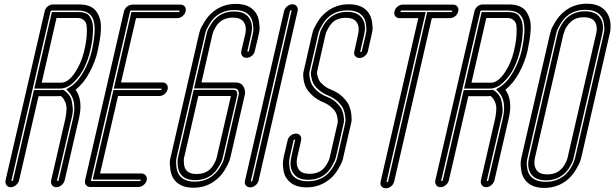

<svg xmlns="http://www.w3.org/2000/svg" viewBox="-20 -817 3314 1036"><path d="M256 156 333 -178Q339 -210 339 -230.5Q339 -251 332 -266.5Q325 -282 319.5 -288.5Q314 -295 308 -299Q301 -298 294 -298H188L83 156Q79 171 66 182Q53 193 38 193Q23 193 15 182Q7 171 10 156L221 -756Q224 -771 237 -782Q250 -793 265 -793H408Q442 -793 465.5 -782.5Q489 -772 501.5 -753Q514 -734 520 -711.5Q526 -689 524.5 -658.5Q523 -628 518.5 -601Q514 -574 507 -541Q494 -484 463 -426Q432 -368 388 -333Q429 -276 406 -178L329 156Q325 171 312 182Q299 193 284 193Q269 193 261 182Q253 171 256 156ZM321 -332 325 -330Q330 -327 335.5 -322.5Q341 -318 351 -306Q361 -294 365.5 -278Q370 -262 372.5 -236Q375 -210 366 -178L288 156Q287 160 291.5 160Q296 160 296 156L374 -178Q396 -274 350 -322L338 -335L357 -347Q398 -372 429.5 -427.5Q461 -483 475 -541Q501 -658 484 -709Q467 -760 401 -760H258Q254 -760 253 -756L42 156Q41 160 45.5 160Q50 160 50 156L163 -331H301Q308 -331 316 -332ZM303 -339H165L260 -752H399Q411 -752 418 -751.5Q425 -751 438 -747Q451 -743 458 -735.5Q465 -728 472.5 -712.5Q480 -697 481.5 -675.5Q483 -654 480 -619.5Q477 -585 466 -541Q456 -497 435.5 -453.5Q415 -410 379 -374.5Q343 -339 303 -339ZM205 -371H311Q348 -371 385 -426Q419 -477 434 -541Q446 -592 448 -628Q450 -664 447 -681.5Q444 -699 432.5 -708Q421 -717 413 -718.5Q405 -720 391 -720H285Z M726 192H467Q452 192 444 181.5Q436 171 439 156L649 -756Q653 -771 666 -781.5Q679 -792 694 -792H954Q969 -792 977 -781.5Q985 -771 981.5 -756Q978 -741 965 -730Q952 -719 937 -719H714L633 -372H857Q872 -372 880 -361Q888 -350 884.5 -335Q881 -320 868 -309.5Q855 -299 840 -299H617L520 119H743Q758 119 766.5 130Q775 141 771.5 156Q768 171 754.5 181.5Q741 192 726 192ZM687 -760Q683 -760 682 -756L471 156Q470 160 474 160H734Q738 160 739 156Q740 152 736 152H480L592 -331H847Q851 -331 852 -335Q853 -339 849 -339H594L689 -752H944Q948 -752 949 -756Q950 -760 946 -760Z M1024 196Q952 196 919 151Q903 129 899 96.5Q895 64 897 49.5Q899 35 902 26L1053 -630Q1055 -638 1059 -652Q1063 -666 1082 -697.5Q1101 -729 1127 -751Q1180 -796 1253 -796Q1325 -796 1358 -751Q1374 -730 1378 -698Q1382 -666 1380 -652.5Q1378 -639 1376 -630L1355 -542Q1352 -526 1338.5 -515.5Q1325 -505 1310 -505Q1295 -505 1287 -515.5Q1279 -526 1282 -542L1303 -631Q1313 -674 1294 -700Q1277 -722 1236 -722Q1195 -722 1168 -700Q1154 -689 1143.5 -670.5Q1133 -652 1130 -643.5Q1127 -635 1126 -630L1067 -372H1251Q1279 -372 1291.5 -353.5Q1304 -335 1302 -311Q1301 -308 1301 -306L1224 29Q1222 37 1217.5 51Q1213 65 1194.5 97Q1176 129 1149 151Q1096 196 1024 196ZM1245 -763Q1187 -763 1145 -729Q1124 -711 1109 -685Q1094 -659 1090.5 -648Q1087 -637 1086 -630L934 27Q932 34 930.5 45.5Q929 57 932 84Q935 111 948 129Q973 163 1031 163Q1090 163 1131 128Q1152 111 1167.5 85Q1183 59 1186.5 47Q1190 35 1191 29L1268 -306Q1270 -319 1264.5 -329.5Q1259 -340 1244 -340H1027L1094 -630Q1095 -637 1098.5 -648Q1102 -659 1116.5 -683Q1131 -707 1150 -723Q1188 -755 1243 -755Q1299 -755 1322 -723Q1349 -687 1335 -631L1315 -542Q1314 -538 1318 -538Q1322 -538 1323 -542L1343 -630Q1345 -637 1346.5 -648Q1348 -659 1345 -685Q1342 -711 1330 -728Q1304 -763 1245 -763ZM1033 155Q979 155 955 123Q943 107 940 82Q937 57 938.5 45.5Q940 34 942 27L1025 -332H1242Q1260 -332 1260 -308V-304L1183 29Q1183 32 1179 45Q1175 58 1160.5 82Q1146 106 1127 123Q1088 155 1033 155ZM1050 -299 975 27Q973 32 972 41Q971 50 973 69Q975 88 984 100Q1000 122 1041 122Q1082 122 1109 100Q1123 88 1133.5 69.5Q1144 51 1146.5 42.5Q1149 34 1150 30L1226 -299Z M1302 158 1513 -758Q1515 -767 1522 -775.5Q1529 -784 1538.5 -789Q1548 -794 1558 -794Q1573 -794 1581 -783.5Q1589 -773 1586 -758L1375 158Q1371 173 1358 183.5Q1345 194 1330 194Q1315 194 1306.5 183.5Q1298 173 1302 158ZM1545 -758 1334 158Q1333 162 1337 162Q1341 162 1342 158L1553 -758Q1554 -762 1550 -762Q1546 -762 1545 -758Z M1634 194Q1562 194 1529 149Q1513 128 1509 98Q1505 68 1507 54Q1509 40 1511 29L1532 -60Q1535 -75 1548.5 -85.5Q1562 -96 1577 -96Q1592 -96 1600 -85.5Q1608 -75 1605 -60L1584 31Q1575 74 1593 99Q1610 121 1651 121Q1692 121 1719 99Q1733 87 1743.5 68.5Q1754 50 1756.5 42Q1759 34 1760 29L1801 -150Q1802 -154 1802.5 -159.5Q1803 -165 1801 -180Q1799 -195 1792.5 -208.5Q1786 -222 1769 -237.5Q1752 -253 1727 -264Q1690 -279 1665 -302.5Q1640 -326 1630.5 -346Q1621 -366 1618 -388.5Q1615 -411 1616 -420Q1617 -429 1619 -435L1663 -628Q1665 -637 1669 -650.5Q1673 -664 1692 -696Q1711 -728 1737 -749Q1790 -794 1862 -794Q1935 -794 1968 -749Q1983 -728 1987.5 -698Q1992 -668 1990 -654Q1988 -640 1985 -629L1965 -540Q1961 -525 1948 -514.5Q1935 -504 1920 -504Q1905 -504 1896.5 -514.5Q1888 -525 1892 -540L1912 -631Q1922 -674 1903 -699Q1887 -721 1845 -721Q1804 -721 1778 -699Q1764 -687 1753.5 -668.5Q1743 -650 1740 -642Q1737 -634 1736 -629L1692 -435Q1691 -432 1690.5 -427Q1690 -422 1693 -408.5Q1696 -395 1702.5 -383Q1709 -371 1726.5 -356.5Q1744 -342 1769 -332Q1806 -317 1830.5 -292.5Q1855 -268 1864 -246Q1873 -224 1875.5 -200Q1878 -176 1877 -166Q1876 -156 1874 -150L1833 28Q1832 37 1827.5 50.5Q1823 64 1804.5 96Q1786 128 1760 149Q1706 194 1634 194ZM1564 -60 1544 29Q1542 37 1540.5 48Q1539 59 1542 84.5Q1545 110 1557 127Q1583 161 1642 161Q1700 161 1742 127Q1762 109 1777.5 83.5Q1793 58 1796 46.5Q1799 35 1801 29L1842 -150Q1843 -155 1844 -163Q1845 -171 1842.5 -191Q1840 -211 1832.5 -229Q1825 -247 1803.5 -268Q1782 -289 1750 -302Q1720 -314 1699.5 -332.5Q1679 -351 1671 -366.5Q1663 -382 1660 -399.5Q1657 -417 1657.5 -423.5Q1658 -430 1659 -435L1704 -629Q1705 -636 1708.5 -646.5Q1712 -657 1726 -681Q1740 -705 1760 -721Q1798 -753 1853 -753Q1908 -753 1932 -721Q1958 -687 1945 -631L1924 -540Q1923 -536 1927 -536Q1931 -536 1932 -540L1953 -629Q1955 -637 1956.5 -648Q1958 -659 1955 -684.5Q1952 -710 1939 -727Q1914 -761 1855 -761Q1796 -761 1755 -727Q1734 -709 1719 -683.5Q1704 -658 1700.5 -646.5Q1697 -635 1696 -629L1651 -435Q1650 -430 1649 -423Q1648 -416 1651 -397.5Q1654 -379 1662 -362.5Q1670 -346 1691.5 -326.5Q1713 -307 1746 -294Q1776 -282 1796 -262.5Q1816 -243 1824 -226Q1832 -209 1834.5 -189.5Q1837 -170 1836 -162.5Q1835 -155 1834 -150L1793 29Q1791 36 1787.5 46.5Q1784 57 1770 81Q1756 105 1737 121Q1698 153 1644 153Q1588 153 1565 121Q1539 87 1552 31V29L1572 -60Q1573 -64 1569 -64Q1565 -64 1564 -60Z M2034 162 2237 -719H2136Q2121 -719 2113 -729.5Q2105 -740 2108.5 -755.5Q2112 -771 2125 -781.5Q2138 -792 2153 -792H2424Q2440 -792 2448 -781.5Q2456 -771 2452.5 -755.5Q2449 -740 2436 -729.5Q2423 -719 2408 -719H2310L2107 162Q2103 178 2090 188.5Q2077 199 2062 199Q2047 199 2038.5 188.5Q2030 178 2034 162ZM2146 -760Q2142 -760 2141 -756Q2140 -752 2144 -752H2277L2066 162Q2065 166 2069 166Q2073 166 2074 162L2285 -752H2415Q2419 -752 2420 -756Q2421 -760 2417 -760Z M2575 156 2652 -178Q2658 -210 2658 -230.5Q2658 -251 2651 -266.5Q2644 -282 2638.5 -288.5Q2633 -295 2627 -299Q2620 -298 2613 -298H2507L2402 156Q2398 171 2385 182Q2372 193 2357 193Q2342 193 2334 182Q2326 171 2329 156L2540 -756Q2543 -771 2556 -782Q2569 -793 2584 -793H2727Q2761 -793 2784.5 -782.5Q2808 -772 2820.5 -753Q2833 -734 2839 -711.5Q2845 -689 2843.5 -658.5Q2842 -628 2837.5 -601Q2833 -574 2826 -541Q2813 -484 2782 -426Q2751 -368 2707 -333Q2748 -276 2725 -178L2648 156Q2644 171 2631 182Q2618 193 2603 193Q2588 193 2580 182Q2572 171 2575 156ZM2640 -332 2644 -330Q2649 -327 2654.5 -322.5Q2660 -318 2670 -306Q2680 -294 2684.5 -278Q2689 -262 2691.5 -236Q2694 -210 2685 -178L2607 156Q2606 160 2610.5 160Q2615 160 2615 156L2693 -178Q2715 -274 2669 -322L2657 -335L2676 -347Q2717 -372 2748.5 -427.5Q2780 -483 2794 -541Q2820 -658 2803 -709Q2786 -760 2720 -760H2577Q2573 -760 2572 -756L2361 156Q2360 160 2364.5 160Q2369 160 2369 156L2482 -331H2620Q2627 -331 2635 -332ZM2622 -339H2484L2579 -752H2718Q2730 -752 2737 -751.5Q2744 -751 2757 -747Q2770 -743 2777 -735.5Q2784 -728 2791.5 -712.5Q2799 -697 2800.5 -675.5Q2802 -654 2799 -619.5Q2796 -585 2785 -541Q2775 -497 2754.5 -453.5Q2734 -410 2698 -374.5Q2662 -339 2622 -339ZM2524 -371H2630Q2667 -371 2704 -426Q2738 -477 2753 -541Q2765 -592 2767 -628Q2769 -664 2766 -681.5Q2763 -699 2751.5 -708Q2740 -717 2732 -718.5Q2724 -720 2710 -720H2604Z M2917 197Q2844 197 2812 152Q2796 131 2792 99.5Q2788 68 2790 54Q2792 40 2794 31L2947 -631Q2949 -639 2953 -653Q2957 -667 2976 -698.5Q2995 -730 3021 -752Q3074 -797 3146 -797Q3219 -797 3252 -752Q3262 -739 3267.5 -721.5Q3273 -704 3274 -690Q3275 -676 3274 -661Q3273 -646 3271.5 -640.5Q3270 -635 3269 -631L3117 31Q3115 39 3110.5 53Q3106 67 3087.5 98.5Q3069 130 3043 152Q2989 197 2917 197ZM3139 -764Q3080 -764 3039 -730Q3018 -712 3003 -686Q2988 -660 2984.5 -649Q2981 -638 2980 -631L2827 32Q2825 39 2823 50Q2821 61 2824 86.5Q2827 112 2840 130Q2866 164 2925 164Q2983 164 3025 130Q3038 119 3049 104.5Q3060 90 3066 78.5Q3072 67 3076.5 55Q3081 43 3082 38.5Q3083 34 3084 31L3237 -632Q3239 -639 3240.5 -650Q3242 -661 3239 -686.5Q3236 -712 3223 -730Q3198 -764 3139 -764ZM2847 124Q2821 88 2835 32L2988 -631Q2988 -634 2992 -647Q2996 -660 3010 -684Q3024 -708 3043 -724Q3082 -756 3137 -756Q3192 -756 3216 -724Q3243 -688 3229 -632L3076 31Q3076 34 3072 47Q3068 60 3054 84Q3040 108 3020 124Q2982 156 2926.5 156Q2871 156 2847 124ZM3062 -701Q3053 -694 3045.5 -684Q3038 -674 3033.5 -666Q3029 -658 3026 -649Q3023 -640 3022 -636.5Q3021 -633 3020 -632L2867 32Q2857 76 2876 102Q2892 124 2934 124Q2975 124 3002 101Q3016 90 3026.5 71.5Q3037 53 3039.5 44.5Q3042 36 3043 32L3196 -632Q3207 -676 3188 -702Q3171 -724 3129.5 -724Q3088 -724 3062 -701Z"/></svg>

Font: Soda Fountain
Style: InlineOblique
Weight: 400
Version: Version 1.0